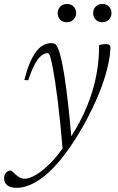

<svg xmlns="http://www.w3.org/2000/svg" viewBox="-92 -662 577 942"><path d="M46.5 -268 27.5 -269.5Q41 -322.5 56.2 -357.2Q71.5 -392 88.2 -412.5Q105 -433 123.2 -441.8Q141.5 -450.5 160 -450.5Q171 -450.5 178.5 -445.5Q186 -440.5 192.8 -425.2Q199.5 -410 207 -378Q215 -347 224 -290Q233 -233 242.2 -151.2Q251.5 -69.5 260.5 36.5L216.5 82.5Q210 6.5 203.5 -57.8Q197 -122 190.5 -173.8Q184 -225.5 178 -264.5Q172 -303.5 167 -328.5Q160.5 -362 156.2 -377.2Q152 -392.5 148.5 -396.8Q145 -401 139.5 -401Q125.5 -401 110 -388.2Q94.5 -375.5 78.5 -346.5Q62.5 -317.5 46.5 -268ZM228.5 47 245 26Q282.5 -30 310.5 -86.8Q338.5 -143.5 357.2 -201.8Q376 -260 385.2 -319.5Q394.5 -379 394 -440.5Q404.5 -443.5 413 -444.8Q421.5 -446 429.5 -445.5Q440.5 -445.5 445.2 -441.5Q450 -437.5 450 -427Q449 -396 441.5 -357.8Q434 -319.5 420 -275.5Q406 -231.5 385.5 -183.5Q365 -135.5 338.8 -85.2Q312.5 -35 280.5 16Q227 101 176.2 154.8Q125.5 208.5 78.5 234Q31.5 259.5 -10.5 259.5Q-42 259.5 -57 246.5Q-72 233.5 -72 213Q-72 196 -62.2 185.2Q-52.5 174.5 -40.5 174.5Q-36.5 174.5 -31 179.5Q-25.5 184.5 -16 194Q-6 203 5 209Q16 215 27.5 215Q52 215 85 195.5Q118 176 155 138.8Q192 101.5 228.5 47ZM235.5 -553Q215.5 -553 203.2 -566Q191 -579 191 -597.5Q191 -610 196.8 -620.2Q202.5 -630.5 212.8 -636.5Q223 -642.5 237 -642.5Q257 -642.5 269.2 -629.8Q281.5 -617 281.5 -598.5Q281.5 -586 275.8 -575.8Q270 -565.5 260 -559.2Q250 -553 235.5 -553ZM409.5 -553Q389 -553 377 -566Q365 -579 365 -597.5Q365 -610 370.5 -620.2Q376 -630.5 386.2 -636.5Q396.5 -642.5 410.5 -642.5Q430.5 -642.5 442.8 -629.8Q455 -617 455 -598.5Q455 -586 449.5 -575.8Q444 -565.5 433.8 -559.2Q423.5 -553 409.5 -553Z"/></svg>

Font: Newsreader 16pt 16pt Light
Style: Italic
Weight: 300
Italic angle: -17°
Version: Version 1.003